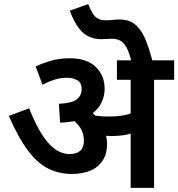

<svg xmlns="http://www.w3.org/2000/svg" viewBox="-20 -916 869 936"><path d="M731 -527V0H617V-527H550V-622H829V-527ZM320 -632Q403 -632 446.5 -590Q490 -548 490 -484Q490 -437 465.5 -400Q441 -363 392.5 -341.5Q344 -320 273 -318L267 -410Q330 -413 354 -431.5Q378 -450 378 -482Q378 -513 356.5 -525Q335 -537 308 -537Q274 -537 245 -527.5Q216 -518 187 -503L154 -592Q182 -606 225 -619Q268 -632 320 -632ZM502 -214Q502 -167 481 -134Q460 -101 421.5 -84.5Q383 -68 329 -68Q269 -68 216.5 -93.5Q164 -119 117 -181Q70 -243 23 -351L122 -388Q150 -317 180.5 -267Q211 -217 245.5 -191Q280 -165 321 -165Q353 -165 371 -181Q389 -197 389 -229Q389 -273 363 -304.5Q337 -336 290 -365L361 -381L416 -379Q431 -367 446 -350.5Q461 -334 471 -317L480 -297Q490 -278 496 -257Q502 -236 502 -214ZM510 -348Q555 -348 589 -355Q623 -362 662 -380V-284Q627 -265 594.5 -259Q562 -253 525 -253Q507 -253 486.5 -255Q466 -257 448.5 -260.5Q431 -264 419 -266L394 -345L406 -359Q428 -354 453.5 -351Q479 -348 510 -348ZM621 -615Q610 -661 596.5 -685Q583 -709 566 -718Q549 -727 527 -727Q514 -727 500.5 -726Q487 -725 475 -725Q443 -725 415.5 -736.5Q388 -748 364.5 -778.5Q341 -809 320 -864L410 -896Q421 -869 431.5 -851.5Q442 -834 457.5 -825.5Q473 -817 497 -817Q515 -817 530 -819Q545 -821 563 -821Q591 -821 613.5 -812Q636 -803 655.5 -780.5Q675 -758 691.5 -718Q708 -678 724 -615Z"/></svg>

Font: Noto Sans Devanagari SemiBold
Style: Regular
Weight: 600
Version: Version 2.003